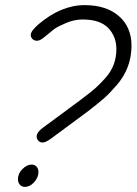

<svg xmlns="http://www.w3.org/2000/svg" viewBox="-20 -729 533 749"><path d="M123 -197Q123 -212 145 -229L290 -336Q294 -339 303 -346Q335 -370 351.5 -384.5Q368 -399 390.5 -424Q413 -449 423.5 -477Q434 -505 434 -537Q434 -587 402 -620Q370 -653 302 -653Q270 -653 237 -639Q204 -625 191.5 -615.5Q179 -606 154 -585Q136 -570 125 -570Q114 -570 107 -576.5Q100 -583 100 -593Q100 -608 130 -634Q218 -709 310 -709Q395 -709 444 -666Q493 -623 493 -551Q493 -507 478.5 -468.5Q464 -430 435 -396.5Q406 -363 384 -344Q362 -325 326 -297L180 -189Q158 -173 147 -173Q136 -173 129.5 -180Q123 -187 123 -197ZM77 0Q65 0 57.5 -8.5Q50 -17 50 -30Q50 -52 67.5 -69.5Q85 -87 103 -87Q115 -87 122.5 -79Q130 -71 130 -58Q130 -37 113.5 -18.5Q97 0 77 0Z"/></svg>

Font: Comic Neue
Style: Italic
Weight: 400
Italic angle: -12°
Designer: Craig Rozynski
Foundry: Craig Rozynski
Version: Version 2.003